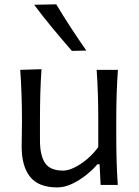

<svg xmlns="http://www.w3.org/2000/svg" viewBox="-20 -838 629 870"><path d="M239.3 11.2Q155.3 11.2 116.7 -36.4Q78.1 -84 78.1 -175.3Q78.1 -209 78.9 -234.9Q79.6 -260.7 79.6 -285.2Q79.6 -353 77.6 -408.4Q75.7 -463.9 71.8 -521.5L168 -524.4Q164.1 -466.8 162.6 -411.4Q161.1 -356 161.1 -293.9V-201.7Q161.1 -133.8 184.1 -99.4Q207 -64.9 266.6 -64.9Q288.6 -64.9 317.6 -79.1Q346.7 -93.3 375.5 -117.7Q404.3 -142.1 425.3 -171.9V-293.9Q425.3 -356 423.6 -409.9Q421.9 -463.9 418 -521.5H514.2Q510.3 -463.9 508.5 -408.4Q506.8 -353 506.8 -285.2V-230Q506.8 -165.5 508.3 -111.8Q509.8 -58.1 513.7 0H436L431.2 -93.8H421.4Q401.9 -70.3 371.8 -46.1Q341.8 -22 307.4 -5.4Q272.9 11.2 239.3 11.2ZM305.7 -607.4Q260.7 -659.2 217.5 -711.2Q174.3 -763.2 134.8 -816.4L234.9 -818.4Q266.1 -766.1 300.3 -713.9Q334.5 -661.6 371.1 -608.9Z"/></svg>

Font: Pinar DS2-Regular
Style: Regular
Weight: 400
Designer: Amin Abedi
Version: Version 2.000